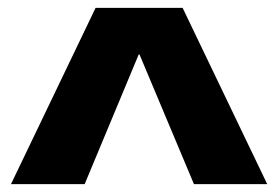

<svg xmlns="http://www.w3.org/2000/svg" viewBox="-20 -750 710 490"><path d="M8 -280 224 -730H446L662 -280H475L336 -611H334L196 -280Z"/></svg>

Font: M PLUS 2 Thin ExtraBold
Style: Regular
Weight: 800
Version: Version 1.001